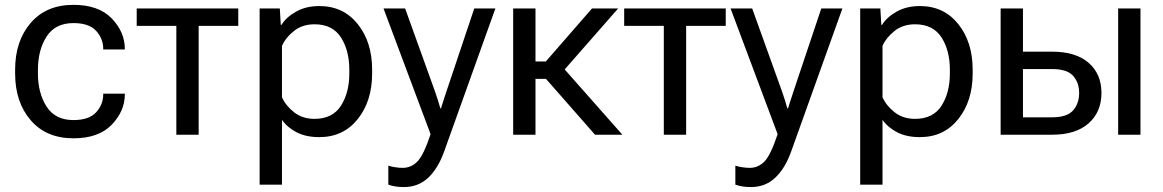

<svg xmlns="http://www.w3.org/2000/svg" viewBox="-20 -548 4731 781"><path d="M41.5 -249V-264.6Q41.5 -380.9 104.7 -454.6Q168 -528.3 278.8 -528.3Q381.3 -528.3 434.6 -472.9Q487.8 -417.5 487.8 -349.1V-346.7H399.9V-349.1Q399.9 -390.6 371.1 -422.4Q342.3 -454.1 278.8 -454.1Q204.6 -454.1 169.4 -399.2Q134.3 -344.2 134.3 -264.6V-249Q134.3 -169.4 169.4 -114.5Q204.6 -59.6 278.8 -59.6Q342.3 -59.6 371.1 -91.3Q399.9 -123 399.9 -164.6V-167H487.8V-164.6Q487.8 -96.2 434.6 -40.8Q381.3 14.6 278.8 14.6Q168 14.6 104.7 -59.1Q41.5 -132.8 41.5 -249Z M536.1 -442.9V-513.7H949.2V-442.9H788.1V0H697.3V-442.9Z M1036.1 203.1V-513.7H1118.2L1122.1 -446.8H1125Q1144.5 -478.5 1184.8 -501Q1225.1 -523.4 1278.8 -523.4Q1376.5 -523.4 1435.1 -450.2Q1493.7 -377 1493.7 -264.6V-249Q1493.7 -136.7 1435.1 -63.5Q1376.5 9.8 1278.8 9.8Q1225.1 9.8 1187.3 -9.5Q1149.4 -28.8 1127 -60.5V203.1ZM1127 -152.3Q1142.1 -118.2 1176.3 -91.3Q1210.4 -64.5 1259.3 -64.5Q1332.5 -64.5 1366.7 -117.7Q1400.9 -170.9 1400.9 -249V-264.6Q1400.9 -342.8 1366.7 -396Q1332.5 -449.2 1259.3 -449.2Q1210.4 -449.2 1176.3 -422.4Q1142.1 -395.5 1127 -361.3Z M1559.6 203.1V126Q1572.3 129.9 1587.9 132.3Q1603.5 134.8 1618.2 134.8Q1652.3 134.8 1677.7 109.1Q1703.1 83.5 1731.4 -2V-2.4L1540 -513.7H1627.9L1749.5 -175.8Q1756.3 -156.2 1761.7 -139.2Q1767.1 -122.1 1771 -107.4H1773.9Q1778.3 -122.1 1783.9 -139.2Q1789.6 -156.2 1795.9 -175.8L1909.2 -513.7H1995.1L1786.6 68.4Q1762.2 136.7 1721.9 174.8Q1681.6 212.9 1623 212.9Q1603.5 212.9 1588.4 210.4Q1573.2 208 1559.6 203.1Z M2400.4 0 2195.8 -232.9 2251.5 -294.4 2511.7 0ZM2112.8 -297.9H2200.2L2388.2 -513.7H2494.6L2243.2 -227.1H2112.8ZM2158.2 -513.7V0H2067.4V-513.7Z M2519 -442.9V-513.7H2932.1V-442.9H2771V0H2680.2V-442.9Z M2971.2 203.1V126Q2983.9 129.9 2999.5 132.3Q3015.1 134.8 3029.8 134.8Q3064 134.8 3089.4 109.1Q3114.7 83.5 3143.1 -2V-2.4L2951.7 -513.7H3039.6L3161.1 -175.8Q3168 -156.2 3173.3 -139.2Q3178.7 -122.1 3182.6 -107.4H3185.5Q3189.9 -122.1 3195.6 -139.2Q3201.2 -156.2 3207.5 -175.8L3320.8 -513.7H3406.7L3198.2 68.4Q3173.8 136.7 3133.5 174.8Q3093.3 212.9 3034.7 212.9Q3015.1 212.9 3000 210.4Q2984.9 208 2971.2 203.1Z M3479 203.1V-513.7H3561L3564.9 -446.8H3567.9Q3587.4 -478.5 3627.7 -501Q3668 -523.4 3721.7 -523.4Q3819.3 -523.4 3877.9 -450.2Q3936.5 -377 3936.5 -264.6V-249Q3936.5 -136.7 3877.9 -63.5Q3819.3 9.8 3721.7 9.8Q3668 9.8 3630.1 -9.5Q3592.3 -28.8 3569.8 -60.5V203.1ZM3569.8 -152.3Q3585 -118.2 3619.1 -91.3Q3653.3 -64.5 3702.1 -64.5Q3775.4 -64.5 3809.6 -117.7Q3843.8 -170.9 3843.8 -249V-264.6Q3843.8 -342.8 3809.6 -396Q3775.4 -449.2 3702.1 -449.2Q3653.3 -449.2 3619.1 -422.4Q3585 -395.5 3569.8 -361.3Z M4141.1 -513.7V-337.9H4259.3Q4356 -337.9 4408.2 -292.5Q4460.4 -247.1 4460.4 -169.9Q4460.4 -92.8 4408.2 -46.4Q4356 0 4259.3 0H4050.3V-513.7ZM4259.3 -267.1H4141.1V-70.8H4259.3Q4320.3 -70.8 4345 -98.9Q4369.6 -127 4369.6 -169.9Q4369.6 -212.4 4345 -239.7Q4320.3 -267.1 4259.3 -267.1ZM4528.3 0V-513.7H4619.1V0Z"/></svg>

Font: RobotoFlex
Style: Regular
Weight: 400
Designer: Berlow after Robertson
Foundry: Google
Version: Version 2.136